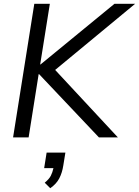

<svg xmlns="http://www.w3.org/2000/svg" viewBox="-20 -725 733 1013"><path d="M49 0 161 -705H243L192 -385H194L584 -705H693L271 -356L602 0H502L186 -334H184L131 0ZM245 268 216 239Q239 220 248 202.5Q257 185 262 162H213L226 80H325L314 148Q308 187 292.5 216.5Q277 246 245 268Z"/></svg>

Font: Nunito Sans
Style: Italic
Weight: 400
Italic angle: -9°
Designer: Vernon Adams
Foundry: Vernon Adams
Version: Version 3.006; ttfautohint (v1.8.3)